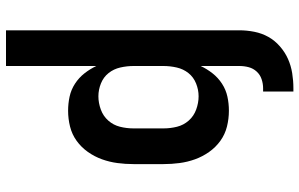

<svg xmlns="http://www.w3.org/2000/svg" viewBox="-199 -584 998 640"><g transform="rotate(90 300.0 -264.0)"><path d="M81 215V-563Q81 -588 86 -613Q91 -638 103 -659.5Q115 -681 134.5 -698Q154 -715 176.5 -725Q199 -735 224 -739Q249 -743 274 -743H285V-642H274Q259 -642 244 -637Q229 -632 218.5 -620.5Q208 -609 204 -594Q200 -579 200 -563V-434Q210 -455 224.5 -473.5Q239 -492 259 -505Q279 -518 302 -523Q325 -528 349 -528Q376 -528 402 -521.5Q428 -515 449.5 -499.5Q471 -484 486.5 -462Q502 -440 511 -415Q520 -390 523.5 -363.5Q527 -337 527 -310V-210Q527 -183 523.5 -156.5Q520 -130 511 -105Q502 -80 486.5 -58Q471 -36 449.5 -20.5Q428 -5 402 1.5Q376 8 349 8Q325 8 302 3Q279 -2 259 -15Q239 -28 224.5 -46.5Q210 -65 200 -86V215ZM301 -93Q323 -93 345 -101Q367 -109 382 -126Q397 -143 402.5 -165Q408 -187 408 -210V-310Q408 -333 402.5 -355Q397 -377 382 -394Q367 -411 345 -419Q323 -427 301 -427Q279 -427 258 -418.5Q237 -410 223.5 -393Q210 -376 205 -354Q200 -332 200 -310V-210Q200 -188 205 -166Q210 -144 223.5 -127Q237 -110 258 -101.5Q279 -93 301 -93Z"/></g></svg>

Font: Iosevka Aile
Style: Bold
Weight: 700
Designer: Belleve Invis
Foundry: Belleve Invis
Version: Version 28.0.1; ttfautohint (v1.8.4)